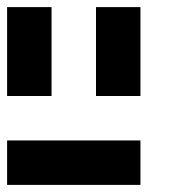

<svg xmlns="http://www.w3.org/2000/svg" viewBox="-20 -645 540 540"><path d="M375 -250V-125H0V-250ZM375 -625V-375H250V-625ZM125 -625V-375H0V-625Z"/></svg>

Font: CraftyPE
Style: Regular
Weight: 400
Designer: Erek Butcher
Foundry: Haunted Coop
Version: Version 0.018;April 4, 2024;FontCreator 15.0.0.2962 64-bit